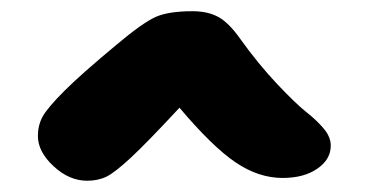

<svg xmlns="http://www.w3.org/2000/svg" viewBox="-20 -739 650 339"><path d="M479 -424.8Q436.5 -424.8 395.8 -452.4Q355 -480 296.9 -548.8Q240.2 -487.8 211.7 -461.2Q183.1 -434.6 168.2 -427.2Q153.3 -419.9 133.8 -419.9Q102.1 -419.9 74.5 -445.6Q46.9 -471.2 46.9 -499Q46.9 -517.6 55.2 -533Q63.5 -548.3 93.5 -578.4Q123.5 -608.4 187 -661.1Q231.9 -698.7 254.6 -709Q277.3 -719.2 319.8 -719.2Q346.7 -719.2 365.2 -709.2Q383.8 -699.2 403.8 -670.9Q436 -626 469.2 -590.8Q502.4 -555.7 521 -541Q539.6 -526.4 551.8 -511.7Q564 -497.1 564 -481.9Q564 -457.5 540.3 -441.2Q516.6 -424.8 479 -424.8Z"/></svg>

Font: Shantell Sans Bouncy
Style: Regular
Weight: 800
Designer: Stephen Nixon, Anya Danilova, Shantell Martin
Foundry: Arrow Type
Version: Version 1.006;[9816181b4]